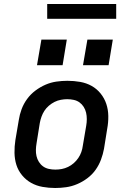

<svg xmlns="http://www.w3.org/2000/svg" viewBox="-20 -932 640 960"><path d="M256 8Q224 8 193 2.5Q162 -3 136 -17.5Q110 -32 90.5 -55.5Q71 -79 62 -107.5Q53 -136 52.5 -168Q52 -200 57 -232L74 -332Q78 -359 88 -386Q98 -413 115.5 -437Q133 -461 157 -479Q181 -497 207.5 -508.5Q234 -520 262 -524Q290 -528 317 -528Q350 -528 381 -522.5Q412 -517 438 -502.5Q464 -488 483 -464.5Q502 -441 511.5 -412.5Q521 -384 521.5 -352Q522 -320 516 -288L500 -188Q495 -161 485 -134Q475 -107 458 -83Q441 -59 417 -41Q393 -23 366 -11.5Q339 0 311 4Q283 8 256 8ZM257 -84Q273 -84 289 -87Q305 -90 320.5 -97.5Q336 -105 349 -116.5Q362 -128 371.5 -142Q381 -156 386.5 -171.5Q392 -187 394 -203L411 -303Q414 -320 414 -336.5Q414 -353 410.5 -368.5Q407 -384 398.5 -397.5Q390 -411 377.5 -420Q365 -429 349 -432.5Q333 -436 316 -436Q301 -436 284.5 -433Q268 -430 253 -422.5Q238 -415 224.5 -403.5Q211 -392 202 -378Q193 -364 187.5 -348.5Q182 -333 179 -317L163 -217Q160 -200 159.5 -183.5Q159 -167 162.5 -151.5Q166 -136 174.5 -122.5Q183 -109 195.5 -100Q208 -91 224 -87.5Q240 -84 257 -84ZM523 -606H395L417 -734H544ZM293 -606H165L187 -734H314ZM216 -838V-912H561V-838Z"/></svg>

Font: Iosevka SS04 Semibold Extended
Style: Italic
Weight: 600
Width: 7
Italic angle: -9°
Monospace: yes
Designer: Belleve Invis
Foundry: Belleve Invis
Version: Version 19.0.0; ttfautohint (v1.8.4)